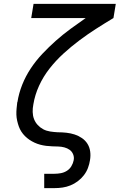

<svg xmlns="http://www.w3.org/2000/svg" viewBox="-20 -755 640 990"><path d="M208 215V141H261Q277 141 293.5 138Q310 135 324.5 126Q339 117 348 102Q357 87 360 71Q363 55 357 40.5Q351 26 339 17.5Q327 9 312 5Q297 1 281 0.5Q265 0 249 -0.5Q233 -1 217.5 -3Q202 -5 187 -9Q172 -13 158 -19.5Q144 -26 131.5 -34.5Q119 -43 108.5 -53.5Q98 -64 90 -76.5Q82 -89 77 -103Q72 -117 68.5 -132.5Q65 -148 64.5 -163.5Q64 -179 65.5 -195Q67 -211 69 -228L70 -229Q77 -274 94.5 -318Q112 -362 138.5 -402Q165 -442 198.5 -477.5Q232 -513 268 -545Q304 -577 343.5 -606Q383 -635 422 -662H141L153 -735H577L565 -662Q520 -635 475.5 -606.5Q431 -578 389 -546.5Q347 -515 307.5 -479Q268 -443 235.5 -401.5Q203 -360 181.5 -313Q160 -266 152 -217Q148 -197 148.5 -177.5Q149 -158 155.5 -141Q162 -124 174.5 -110.5Q187 -97 203 -88.5Q219 -80 238.5 -77Q258 -74 277 -73H278Q301 -73 323 -70.5Q345 -68 365 -61.5Q385 -55 402.5 -43Q420 -31 431 -13.5Q442 4 445 26Q448 48 444 71Q441 91 433.5 111Q426 131 412.5 148.5Q399 166 381 179.5Q363 193 343 201Q323 209 302.5 212Q282 215 261 215Z"/></svg>

Font: Iosevka Aile
Style: Italic
Weight: 400
Italic angle: -9°
Designer: Belleve Invis
Foundry: Belleve Invis
Version: Version 28.0.1; ttfautohint (v1.8.4)